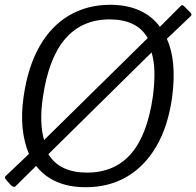

<svg xmlns="http://www.w3.org/2000/svg" viewBox="-34 -772 819 802"><path d="M762 -719Q764 -716 765.5 -712.5Q767 -709 763 -705L663 -610Q684 -564 689.5 -503Q695 -442 685 -366Q668 -244 619 -160.5Q570 -77 495.5 -33.5Q421 10 324 10Q254 10 202 -13Q150 -36 117 -79L34 3Q28 10 23 8.5Q18 7 12 2L-6 -18Q-11 -24 -13 -28Q-15 -32 -10 -37L87 -129Q67 -175 60.5 -235.5Q54 -296 65 -371Q83 -494 131.5 -579Q180 -664 255.5 -708Q331 -752 426 -752Q496 -752 548.5 -728.5Q601 -705 634 -660L720 -746Q724 -751 727.5 -750.5Q731 -750 735 -746L762 -719ZM145 -365Q137 -311 138.5 -266.5Q140 -222 150 -187L583 -613Q560 -653 520 -672Q480 -691 424 -691Q309 -691 239 -610.5Q169 -530 145 -365ZM605 -372Q612 -427 611 -472.5Q610 -518 599 -553L168 -128Q192 -89 232.5 -70Q273 -51 329 -51Q445 -51 513.5 -130Q582 -209 605 -372Z"/></svg>

Font: Libre Franklin Light
Style: Italic
Weight: 300
Italic angle: -8°
Designer: Pablo Impallari, Rodrigo Fuenzalida, Nhung Nguyen
Foundry: Impallari Type
Version: Version 3.000